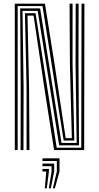

<svg xmlns="http://www.w3.org/2000/svg" viewBox="-20 -820 542 1049"><path d="M60.8 0V-800H225.5L278.5 -466.5L338.8 -65.2H372.5L362 -468L360.2 -800H376.5V-468L386 -52.2H327.8L212.2 -787H76.5V0ZM92.5 0 93 -341.8 90.2 -774H199.2L316 -39.2H398.8L392.8 -468L393.5 -800H409.5L408.8 -468L411.8 -26H303.2L186 -760.8H103L109 -341.8L108.2 0ZM125.2 0V-341.8L116.2 -747.8H174.2L289.8 -13H424L425.5 -800H441.2L439.8 0H275.5L221.5 -344.8L163.5 -734.8H130.2L138.8 -341.8L141 0ZM268.8 208.8 290.5 117V59.5H212V45H305V117L279.8 208.8ZM246.8 208.8 261.8 117V88.2H212V73.8H276V117L257.8 208.8ZM224.8 208.8 232.8 117H212V102.8H247.2V117L235.8 208.8Z"/></svg>

Font: Big Shoulders Inline Text
Style: Regular
Weight: 400
Designer: Patric King
Foundry: XO Type Co
Version: Version 1.000